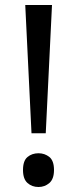

<svg xmlns="http://www.w3.org/2000/svg" viewBox="-20 -734 309 768"><path d="M163 -201H106L81 -714H188ZM72 -54Q72 -91 90 -106Q108 -121 134 -121Q159 -121 177.5 -106Q196 -91 196 -54Q196 -18 177.5 -2Q159 14 134 14Q108 14 90 -2Q72 -18 72 -54Z"/></svg>

Font: Noto Sans Marchen
Style: Regular
Weight: 400
Designer: Monotype Design Team
Foundry: Monotype Imaging Inc.
Version: Version 2.003; ttfautohint (v1.8.4.7-5d5b)